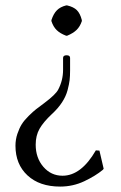

<svg xmlns="http://www.w3.org/2000/svg" viewBox="-20 -459 445 709"><path d="M210.9 189.9Q279.8 189.9 334 96.2L347.2 97.2L362.8 164.1L359.9 168Q333 190.4 291.3 210.2Q249.5 230 202.1 230Q126 230 81.5 188.7Q37.1 147.5 37.1 79.1Q37.1 56.2 44.2 35.2Q51.3 14.2 60.3 -0.2Q69.3 -14.6 85.9 -31Q102.5 -47.4 113.3 -55.7L143.1 -78.1Q185.5 -109.9 194.8 -127.9Q212.9 -162.1 212.9 -201.2V-245.1Q212.9 -254.9 226.1 -254.9Q238.8 -254.9 238.8 -245.1V-199.2Q238.8 -178.2 237.1 -163.3Q235.4 -148.4 229.5 -126Q223.6 -103.5 209.2 -81.3Q194.8 -59.1 171.9 -38.1Q140.1 -8.3 126 16.6Q111.8 41.5 111.8 75.2Q111.8 124 140.1 157Q168.5 189.9 210.9 189.9ZM282.2 -384.8V-380.9Q275.4 -360.8 262.9 -348.6Q250.5 -336.4 228 -327.1H224.1Q202.1 -335.4 189.5 -347.7Q176.8 -359.9 169.9 -380.9V-384.8Q177.7 -408.7 190.2 -421.1Q202.6 -433.6 224.1 -439H228Q251.5 -433.6 263.7 -421.6Q275.9 -409.7 282.2 -384.8Z"/></svg>

Font: Linux Biolinum G
Style: Regular
Weight: 400
Designer: Philipp H. Poll
Foundry: Philipp H. Poll
Version: Version 1.1.0 ; ttfautohint (v1.6)